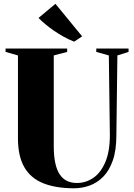

<svg xmlns="http://www.w3.org/2000/svg" viewBox="-20 -1004 718 1032"><path d="M378.5 8Q280 8 212.5 -19Q145 -46 110.8 -105.2Q76.5 -164.5 76.5 -260.5V-706L10 -725V-743H341V-725L269 -706V-219Q269 -164 277.5 -126Q286 -88 302.2 -64.8Q318.5 -41.5 341.5 -31Q364.5 -20.5 393.5 -20.5Q441.5 -20.5 481.8 -48.2Q522 -76 546.2 -133Q570.5 -190 570.5 -277L565 -706L497.5 -725V-743H671V-725L611 -706L605.5 -277Q605.5 -196 586.2 -141.2Q567 -86.5 534.5 -53.8Q502 -21 461.5 -6.5Q421 8 378.5 8ZM377.5 -780.5Q348.5 -792 321.2 -807.2Q294 -822.5 269.2 -839.5Q244.5 -856.5 223.8 -873.8Q203 -891 187 -907.5L278 -983.5L421.5 -808.5L379.5 -780.5Z"/></svg>

Font: Merriweather 144pt Black
Style: Regular
Weight: 900
Version: Version 2.100